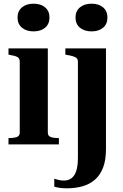

<svg xmlns="http://www.w3.org/2000/svg" viewBox="-20 -782 665 1040"><path d="M161 -612Q123 -612 99 -632Q75 -652 75 -687Q75 -722 99 -742Q123 -762 161 -762Q201 -762 224.5 -742Q248 -722 248 -687Q248 -652 224.5 -632Q201 -612 161 -612ZM239 -520V-64Q239 -45 255.5 -39.5Q272 -34 297 -34H299V0H26V-34H28Q53 -34 70 -39.5Q87 -45 87 -64V-448Q87 -466 74.5 -473Q62 -480 36 -484L26 -486V-520ZM402 72V-448Q402 -460 395.5 -466.5Q389 -473 376 -477Q363 -481 345 -484L334 -486V-520H554V26Q554 85 538.5 125.5Q523 166 494.5 191Q466 216 427 227Q388 238 342 238Q321 238 303.5 235.5Q286 233 274 229V186Q282 189 296.5 192.5Q311 196 326 196Q350 196 367 183.5Q384 171 393 144Q402 117 402 72ZM476 -612Q437 -612 413 -632Q389 -652 389 -687Q389 -722 413 -742Q437 -762 476 -762Q515 -762 538.5 -742Q562 -722 562 -687Q562 -652 538.5 -632Q515 -612 476 -612Z"/></svg>

Font: Roboto Serif 144pt SemiBold
Style: Regular
Weight: 600
Version: Version 1.008